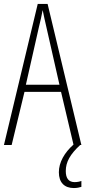

<svg xmlns="http://www.w3.org/2000/svg" viewBox="-20 -734 432 972"><path d="M313 132C313 86 335 47 386 0H392L221 -714H171L0 0H39L104 -269H289L352 -2C306 39 278 88 278 138C278 190 306 218 354 218C369 218 383 215 392 212V182C385 185 371 188 358 188C328 188 313 169 313 132ZM215 -596 281 -305H111L177 -597C185 -631 191 -654 196 -683C202 -654 207 -630 215 -596Z"/></svg>

Font: Noto Sans Thai ExtCond ExtLt
Style: Regular
Weight: 200
Width: 2
Designer: Monotype Design Team
Foundry: Monotype Imaging Inc.
Version: Version 2.002